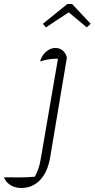

<svg xmlns="http://www.w3.org/2000/svg" viewBox="-126 -725 470 953"><path d="M178 -433Q151 -435 123.5 -431.5Q96 -428 73 -420Q79 -441 91 -456Q103 -471 118.5 -479Q134 -487 149 -487Q169 -487 184.5 -475Q200 -463 206 -439ZM206 -439 123 56Q111 128 73.5 168Q36 208 -21 208Q-42 208 -59.5 201Q-77 194 -89 182Q-101 170 -106 155Q-75 155 -32.5 155.5Q10 156 47 152Q58 130 63.5 115Q69 100 72.5 83.5Q76 67 80 42L165 -453ZM232 -705 324 -607 305 -589 215 -664 102 -589 87 -607 208 -705Z"/></svg>

Font: Piazzolla Thin Thin
Style: Italic
Weight: 250
Italic angle: -11.3°
Version: Version 2.005